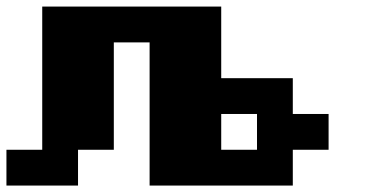

<svg xmlns="http://www.w3.org/2000/svg" viewBox="-20 -576 1151 596"><path d="M888.9 -222.2H1000V-111.1H888.9V0H444.4V-444.4H333.3V-111.1H222.2V0H0V-111.1H111.1V-555.6H666.7V-333.3H888.9ZM777.8 -111.1V-222.2H666.7V-111.1Z"/></svg>

Font: Pixeloid Sans
Style: Bold
Weight: 700
Monospace: yes
Designer: GGBot
Version: 0.3